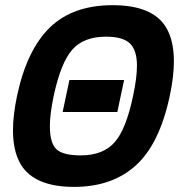

<svg xmlns="http://www.w3.org/2000/svg" viewBox="-20 -710 709 744"><path d="M434.6 -275.9H222.7L249 -399.9H460.9ZM267.1 14.2Q112.3 14.2 60.1 -73.7Q30.3 -124.5 30.3 -205.1Q30.3 -263.7 45.9 -337.9Q83.5 -515.6 172.6 -602.8Q261.7 -689.9 416.5 -689.9Q572.3 -689.9 624 -603Q653.8 -552.7 653.8 -472.2Q653.8 -413.1 637.7 -337.9Q598.1 -151.9 506.1 -68.8Q414.1 14.2 267.1 14.2ZM293 -107.9Q378.9 -107.9 423.6 -158Q468.3 -208 495.6 -337.9Q510.7 -408.2 510.7 -455.6Q510.7 -514.6 483.9 -541.3Q457 -567.9 390.6 -567.9Q304.7 -567.9 260.3 -517.8Q215.8 -467.8 188 -337.9Q173.3 -268.1 173.3 -221.2Q173.3 -156.7 198 -132.3Q222.7 -107.9 293 -107.9Z"/></svg>

Font: Cadman
Style: Bold Italic
Weight: 700
Italic angle: -12°
Designer: Paul James MIller
Foundry: High-Logic / Made with FontCreator
Version: Version 2.114;March 28, 2021;FontCreator 13.0.0.2683 64-bit